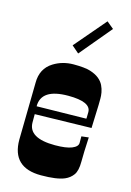

<svg xmlns="http://www.w3.org/2000/svg" viewBox="-114 -791 587 858"><g transform="rotate(15 179.0 -362.0)"><path d="M29.8 -120.1 34.2 -384.8Q34.2 -450.2 85 -481.9Q126.5 -507.8 178 -507.8Q229.5 -507.8 255.1 -499.8Q280.8 -491.7 296.4 -479Q312 -466.3 319.6 -450.4Q327.1 -434.6 329.8 -419.2Q332.5 -403.8 332.3 -390.4Q332 -377 332 -361.3Q332 -345.7 328.1 -253.9Q328.1 -253.9 66.9 -248V-210Q66.9 -137.2 189.9 -137.2Q241.2 -137.2 267.6 -147.9Q293.9 -158.7 293.9 -175.8V-206.1L327.1 -210Q323.2 -137.7 323.2 -96.2Q323.2 -54.7 309.3 -35.4Q295.4 -16.1 272.5 -6.3Q237.3 8.8 164.1 8.8Q29.8 8.8 29.8 -120.1ZM295.4 -292.5 295.9 -318.8Q295.9 -366.2 190.9 -366.2Q65.9 -366.2 65.9 -284.2L294.9 -288.1Q294.9 -289.1 295.4 -292.5ZM306.2 -706.1 184.1 -560.1 150.9 -588.9 273.9 -732.9Z"/></g></svg>

Font: Smokum
Style: Regular
Weight: 400
Designer: Astigmatic (AOETI)
Foundry: Astigmatic (AOETI)
Version: Version 1.001